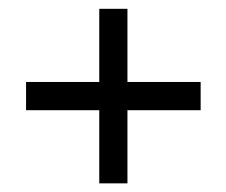

<svg xmlns="http://www.w3.org/2000/svg" viewBox="-20 -531 521 442"><path d="M441.9 -342.3V-277.3H273.4V-108.9H208.5V-277.3H40V-342.3H208.5V-510.7H273.4V-342.3Z"/></svg>

Font: Cinzel Black
Style: Regular
Weight: 900
Designer: Natanael Gama
Version: Version 1.001;PS 001.001;hotconv 1.0.56;makeotf.lib2.0.21325